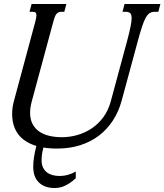

<svg xmlns="http://www.w3.org/2000/svg" viewBox="-20 -736 826 965"><path d="M591.3 -229.5Q576.7 -175.8 548.3 -131.6Q520 -87.4 479 -55.7Q438 -23.9 384.5 -6.6Q331.1 10.7 266.1 10.7Q157.2 10.7 99.1 -33.7Q41 -78.1 41 -164.1Q41 -195.8 50.3 -229.5L156.7 -624.5Q159.7 -635.7 161.4 -644.3Q163.1 -652.8 163.1 -659.2Q163.1 -668.9 158.4 -672.9Q153.8 -676.8 143.1 -676.8H128.4L138.7 -715.8H313.5L303.2 -676.8H288.6Q279.8 -676.8 273.7 -673.8Q267.6 -670.9 262.9 -664.8Q258.3 -658.7 254.6 -648.7Q251 -638.7 247.1 -624L140.1 -228Q131.3 -195.8 131.3 -169.4Q131.3 -136.7 143.3 -113.5Q155.3 -90.3 176.5 -75.4Q197.8 -60.5 227.1 -53.5Q256.3 -46.4 290.5 -46.4Q331.5 -46.4 370.6 -57.9Q409.7 -69.3 442.6 -91.8Q475.6 -114.3 500 -147.9Q524.4 -181.6 536.6 -226.1L619.1 -531.2Q630.4 -573.7 636 -601.1Q641.6 -628.4 641.6 -644.5Q641.6 -663.6 634 -670.2Q626.5 -676.8 610.8 -676.8H595.7L606 -715.8H786.1L775.9 -676.8H758.8Q744.1 -676.8 733.6 -670.9Q723.1 -665 713.6 -648.9Q704.1 -632.8 694.6 -604.2Q685.1 -575.7 672.9 -530.8ZM165 -10.7H203.1Q195.8 11.2 192.4 31Q189 50.8 189 69.3Q189 91.3 196.5 106.4Q204.1 121.6 216.6 130.9Q229 140.1 245.1 144.3Q261.2 148.4 278.3 148.4Q301.8 148.4 323.7 142.1Q345.7 135.7 360.8 126V159.7Q344.7 174.8 330.1 184.3Q315.4 193.8 302.2 199.5Q289.1 205.1 276.9 207Q264.6 209 253.9 209Q205.6 209 176.3 181.9Q147 154.8 147 101.1Q147 80.1 151.1 52.2Q155.3 24.4 165 -10.7Z"/></svg>

Font: Arian AMU Serif
Style: Italic
Weight: 400
Italic angle: -15°
Designer: Ruben Hakobyan (Tarumian)
Foundry: Ruben Hakobyan (Tarumian)
Version: Version 1.002